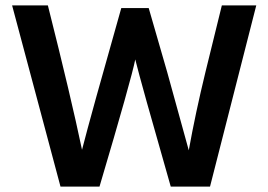

<svg xmlns="http://www.w3.org/2000/svg" viewBox="-20 -694 998 714"><path d="M350 0H205L25 -674H158Q244 -333 285 -137Q318 -266 431 -664H533L602 -425L682 -135Q707 -274 744 -426L805 -674H933L761 0H615Q503 -391 483 -473Q469 -401 350 0Z"/></svg>

Font: Hind Colombo SemiBold
Style: Regular
Weight: 600
Designer: Jyotish Sonowal, Aditi Pimprikar
Foundry: Indian Type Foundry
Version: Version 1.000;PS 1.0;hotconv 1.0.86;makeotf.lib2.5.63406; tt